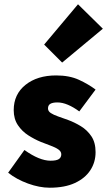

<svg xmlns="http://www.w3.org/2000/svg" viewBox="-20 -864 500 896"><path d="M212 12Q164 12 110.5 -7.5Q57 -27 18 -58L94 -164Q129 -139 159.5 -126.5Q190 -114 216 -114Q243 -114 254.5 -121.5Q266 -129 266 -144Q266 -157 252.5 -166.5Q239 -176 217 -184Q195 -192 170 -202Q141 -214 112 -232.5Q83 -251 63.5 -280Q44 -309 44 -350Q44 -424 99 -468Q154 -512 242 -512Q304 -512 348.5 -491.5Q393 -471 426 -446L350 -344Q323 -364 297 -375Q271 -386 248 -386Q226 -386 215 -379.5Q204 -373 204 -358Q204 -345 217 -336.5Q230 -328 251.5 -320.5Q273 -313 298 -304Q328 -293 357.5 -275Q387 -257 406.5 -228Q426 -199 426 -154Q426 -107 401.5 -69.5Q377 -32 329.5 -10Q282 12 212 12ZM270 -572 186 -656 344 -844 460 -730Z"/></svg>

Font: Assistant ExtraLight ExtraBold
Style: Regular
Weight: 800
Version: Version 3.000